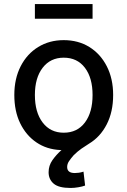

<svg xmlns="http://www.w3.org/2000/svg" viewBox="-20 -732 632 952"><path d="M330 200Q271 200 246 178.5Q221 157 221 122Q221 89 240 62Q259 35 285 12H280Q212 9 160.5 -26Q109 -61 80 -121Q51 -181 51 -261Q51 -342 82.5 -403.5Q114 -465 169.5 -499Q225 -533 296 -533Q368 -533 423 -499Q478 -465 509.5 -403.5Q541 -342 541 -261Q541 -177 509 -115Q477 -53 422 -20Q404 -9 384 5Q364 19 345 38Q331 54 322 67.5Q313 81 313 96Q313 126 351 126Q360 126 371 124.5Q382 123 394 119L402 188Q389 193 368.5 196.5Q348 200 330 200ZM296 -74Q363 -74 401 -124.5Q439 -175 439 -261Q439 -346 401 -396Q363 -446 296 -446Q230 -446 191.5 -396Q153 -346 153 -261Q153 -175 191.5 -124.5Q230 -74 296 -74ZM153 -639V-712H439V-639Z"/></svg>

Font: Ubuntu Sans Medium
Style: Regular
Weight: 500
Designer: Dalton Maag Ltd
Foundry: Dalton Maag Ltd
Version: Version 1.006; ttfautohint (v1.8.4.7-5d5b)